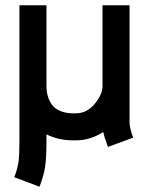

<svg xmlns="http://www.w3.org/2000/svg" viewBox="-20 -520 565 728"><path d="M371.6 -19.5Q322.3 12.2 267.6 12.2H257.8Q201.2 12.2 156.2 -10.7V12.2Q156.2 75.2 151.4 109.9Q146.5 144.5 129.9 188L34.2 151.9Q47.4 117.2 50.5 91.6Q53.7 65.9 53.7 12.2V-500H156.2V-193.8Q156.2 -173.8 160.9 -156.7Q165.5 -139.6 176.3 -124Q187 -108.4 208 -99.4Q229 -90.3 257.8 -90.3H267.6Q309.1 -90.3 338.9 -126Q368.7 -161.6 368.7 -193.8V-500H471.2V-56.6Q471.2 -35.2 484.9 2L389.2 37.1Q375 -1.5 371.6 -19.5Z"/></svg>

Font: Anka/Coder Condensed
Style: Bold
Weight: 700
Width: 4
Monospace: yes
Version: Version 001.100